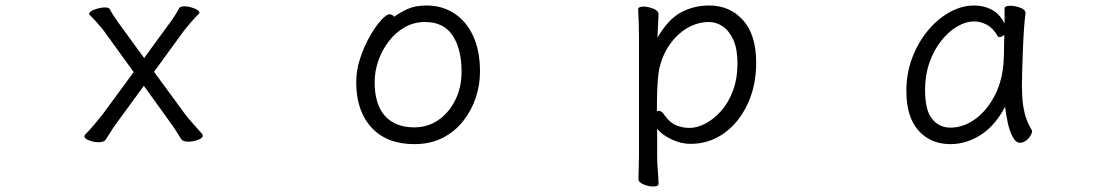

<svg xmlns="http://www.w3.org/2000/svg" viewBox="-20 -506 4040 698"><path d="M503 -194 402 -56Q393 -44 382.5 -27Q372 -10 364 2Q358 11 338 11Q321 11 304 4.5Q287 -2 287 -10Q287 -14 290 -17Q305 -32 322.5 -53Q340 -74 353 -90L466 -244L359 -392Q350 -404 336 -420Q322 -436 307 -451Q304 -454 304 -456Q304 -464 324.5 -471.5Q345 -479 361 -479Q376 -479 379 -473Q384 -463 393 -449Q402 -435 410 -424L504 -295L601 -428Q610 -440 618.5 -454Q627 -468 632 -477Q636 -483 650 -483Q667 -483 686 -475.5Q705 -468 705 -460Q705 -458 702 -455Q687 -440 674 -425Q661 -410 650 -396L540 -245L652 -92Q664 -76 683 -55Q702 -34 715 -19Q717 -17 717 -13Q717 -4 699.5 2.5Q682 9 665 9Q645 9 639 0Q632 -11 621 -28.5Q610 -46 601 -58Z M1413 -445Q1433 -460 1461 -473Q1489 -486 1531 -486Q1588 -486 1632 -457Q1676 -428 1700.5 -374.5Q1725 -321 1725 -245Q1725 -197 1709.5 -150.5Q1694 -104 1663.5 -65.5Q1633 -27 1588.5 -4.5Q1544 18 1486 18Q1386 18 1330.5 -42.5Q1275 -103 1275 -207Q1275 -251 1289.5 -294.5Q1304 -338 1324.5 -374Q1345 -410 1365 -432Q1385 -454 1396 -454Q1406 -454 1413 -445ZM1486 -43Q1535 -43 1573.5 -69.5Q1612 -96 1635 -142Q1658 -188 1658 -245Q1658 -328 1625.5 -377Q1593 -426 1525 -426Q1485 -426 1451.5 -407Q1418 -388 1393.5 -356Q1369 -324 1355.5 -285.5Q1342 -247 1342 -208Q1342 -126 1379.5 -84.5Q1417 -43 1486 -43Z M2303 -368Q2303 -399 2302 -427Q2301 -455 2300 -472Q2300 -482 2319 -482Q2336 -482 2355 -474.5Q2374 -467 2374 -454Q2374 -448 2373 -432Q2372 -416 2371.5 -398.5Q2371 -381 2370 -369Q2410 -437 2456.5 -461.5Q2503 -486 2558 -486Q2633 -486 2681 -433Q2729 -380 2729 -278Q2729 -194 2697.5 -127Q2666 -60 2612 -21.5Q2558 17 2490 17Q2455 17 2420 0Q2385 -17 2369 -38V56Q2369 87 2371.5 116Q2374 145 2374 162Q2374 172 2354 172Q2338 172 2319.5 164.5Q2301 157 2301 144Q2301 132 2302 106.5Q2303 81 2303 55ZM2368 -101Q2372 -103 2375 -103Q2386 -103 2396 -87Q2416 -59 2439 -50Q2462 -41 2487 -41Q2514 -41 2544 -56.5Q2574 -72 2601 -102Q2628 -132 2644.5 -176Q2661 -220 2661 -276Q2661 -328 2646 -361Q2631 -394 2607.5 -410Q2584 -426 2558 -426Q2516 -426 2478.5 -404Q2441 -382 2414 -343Q2387 -304 2376 -253Q2373 -237 2371 -209Q2369 -181 2368.5 -152Q2368 -123 2368 -101Z M3708 -457Q3705 -435 3702.5 -398.5Q3700 -362 3698.5 -321.5Q3697 -281 3696 -246Q3695 -211 3695 -193Q3695 -179 3696.5 -151.5Q3698 -124 3705.5 -93Q3713 -62 3730 -35Q3732 -31 3732 -29Q3732 -18 3718.5 -2.5Q3705 13 3688 13Q3673 13 3661.5 -8.5Q3650 -30 3643.5 -60.5Q3637 -91 3634 -118Q3597 -48 3544.5 -15Q3492 18 3436 18Q3363 18 3319 -31.5Q3275 -81 3275 -175Q3275 -239 3296 -295Q3317 -351 3352.5 -394Q3388 -437 3432 -461.5Q3476 -486 3522 -486Q3557 -486 3586 -470.5Q3615 -455 3632 -420V-475Q3632 -485 3653 -485Q3670 -485 3689 -478Q3708 -471 3708 -459ZM3631 -380Q3622 -371 3614 -371Q3610 -371 3607 -375Q3590 -404 3567.5 -416Q3545 -428 3522 -428Q3491 -428 3459.5 -409.5Q3428 -391 3401.5 -357.5Q3375 -324 3359 -278.5Q3343 -233 3343 -180Q3343 -104 3369 -73Q3395 -42 3435 -42Q3483 -42 3526 -73.5Q3569 -105 3597.5 -161Q3626 -217 3629 -291Q3630 -305 3630 -330Q3630 -355 3631 -380Z"/></svg>

Font: Klee One SemiBold
Style: Regular
Weight: 600
Designer: Fontworks Inc.
Foundry: Fontworks Inc.
Version: Version 1.00;January 12, 2022;FontCreator 13.0.0.2683 64-bit